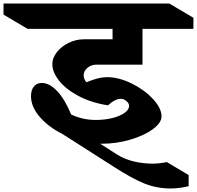

<svg xmlns="http://www.w3.org/2000/svg" viewBox="-132 -806 1118 1090"><path d="M343 -378Q343 -359 358 -339Q398 -355 424.5 -361.5Q451 -368 476 -368Q542 -368 614.5 -332.5Q687 -297 736 -244.5Q785 -192 785 -145Q785 -109 735.5 -72.5Q686 -36 607 -13Q528 10 447 10H437L529 69Q572 97 625.5 110Q679 123 735 123Q773 123 815 114L939 188V251Q885 264 838 264Q757 264 687 235.5Q617 207 519 144L223 -45Q143 -85 93.5 -142.5Q44 -200 44 -260Q44 -295 60.5 -315Q77 -335 105 -335Q149 -335 192.5 -289Q236 -243 272 -156Q338 -125 411 -125Q463 -125 506.5 -136Q550 -147 575.5 -165.5Q601 -184 601 -205Q601 -219 586 -232Q571 -245 555 -245Q521 -245 481 -208Q385 -223 313 -261.5Q241 -300 203 -348.5Q165 -397 165 -442Q165 -477 191 -510Q217 -543 258.5 -563Q300 -583 345 -583H507V-642H25L-112 -723V-786H829L966 -705V-642H677V-439H416Q386 -439 364.5 -421Q343 -403 343 -378Z"/></svg>

Font: InknutAntiqua
Style: Bold
Weight: 700
Designer: Claus Eggers Srensen
Foundry: Claus Eggers Srensen
Version: Version 1.000; ttfautohint (v1.2) -l 7 -r 28 -G 50 -x 13 -D 